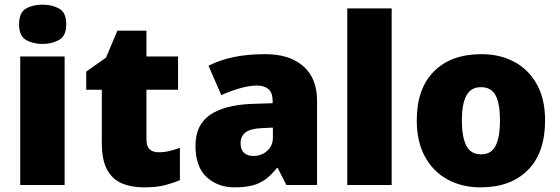

<svg xmlns="http://www.w3.org/2000/svg" viewBox="-20 -796 2408 826"><path d="M163 -776Q204 -776 234.5 -759Q265 -742 265 -691Q265 -642 234.5 -624.5Q204 -607 163 -607Q121 -607 91.5 -624.5Q62 -642 62 -691Q62 -742 91.5 -759Q121 -776 163 -776ZM258 -553V0H67V-553Z M662 -141Q688 -141 709.5 -146.5Q731 -152 754 -160V-21Q723 -8 688 1Q653 10 599 10Q545 10 504.5 -7Q464 -24 441 -65.5Q418 -107 418 -182V-410H351V-488L436 -548L485 -664H610V-553H746V-410H610V-195Q610 -141 662 -141Z M1121 -563Q1226 -563 1285 -511Q1344 -459 1344 -363V0H1212L1175 -73H1171Q1148 -44 1123.5 -25.5Q1099 -7 1067 1.5Q1035 10 989 10Q917 10 869 -34Q821 -78 821 -169Q821 -258 882.5 -301Q944 -344 1061 -349L1153 -352V-360Q1153 -397 1135 -412.5Q1117 -428 1086 -428Q1053 -428 1013 -416.5Q973 -405 932 -387L877 -513Q925 -538 985.5 -550.5Q1046 -563 1121 -563ZM1110 -245Q1058 -243 1036.5 -226.5Q1015 -210 1015 -180Q1015 -152 1030 -138.5Q1045 -125 1070 -125Q1105 -125 1129.5 -147Q1154 -169 1154 -204V-247Z M1665 0H1474V-760H1665Z M2325 -278Q2325 -139 2251 -64.5Q2177 10 2048 10Q1968 10 1906 -23.5Q1844 -57 1808.5 -121.5Q1773 -186 1773 -278Q1773 -415 1847 -489Q1921 -563 2051 -563Q2131 -563 2192.5 -530Q2254 -497 2289.5 -433.5Q2325 -370 2325 -278ZM1967 -278Q1967 -207 1986 -169.5Q2005 -132 2050 -132Q2094 -132 2112.5 -169.5Q2131 -207 2131 -278Q2131 -349 2112.5 -385Q2094 -421 2049 -421Q2006 -421 1986.5 -385Q1967 -349 1967 -278Z"/></svg>

Font: Noto Sans Ethiopic Black
Style: Regular
Weight: 900
Designer: Monotype Design Team
Foundry: Monotype Imaging Inc.
Version: Version 2.102; ttfautohint (v1.8.4.7-5d5b)